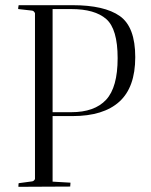

<svg xmlns="http://www.w3.org/2000/svg" viewBox="-20 -720 582 741"><path d="M50 -688 52 -700H260Q383 -700 442.5 -658Q502 -616 502 -499.5Q502 -383 440.5 -327.5Q379 -272 260 -272H183V-19L252 -15Q252 -14 251 0L51 1Q51 -8 52 -13L104 -20Q111 -21 115 -29V-669Q111 -678 104 -679L51 -685Q50 -686 50 -688ZM255 -685H183V-287H255Q345 -287 389.5 -335Q434 -383 434 -495.5Q434 -608 390 -646.5Q346 -685 255 -685Z"/></svg>

Font: Antic Didone
Style: Regular
Weight: 400
Designer: Santiago Orozco
Foundry: Santiago Orozco
Version: Version 2.000